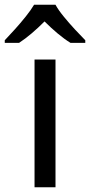

<svg xmlns="http://www.w3.org/2000/svg" viewBox="-60 -786 378 806"><path d="M173 0H85V-536H173ZM173 -766Q185 -744 207.5 -716.5Q230 -689 254.5 -662.5Q279 -636 298 -617V-606H236Q210 -622 182 -645.5Q154 -669 127 -696Q100 -669 73 -646Q46 -623 20 -606H-40V-617Q-21 -637 2.5 -663Q26 -689 48 -716.5Q70 -744 83 -766Z"/></svg>

Font: Noto Sans Tamil
Style: Regular
Weight: 400
Designer: Jelle Bosma - Monotype Design Team
Foundry: Monotype Imaging Inc.
Version: Version 2.003